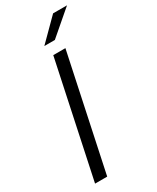

<svg xmlns="http://www.w3.org/2000/svg" viewBox="-222 -942 818 1003"><g transform="rotate(-30 186.5 -440.0)"><path d="M180.7 -690.4H253.9L107.4 0H34.2ZM289.1 -879.9H373L227.5 -754.9H164.1Z"/></g></svg>

Font: Dinish
Style: Italic
Weight: 400
Italic angle: -12°
Designer: Bert Driehuis
Foundry: Playbeing
Version: Version 3.002; git-62d0f29-release